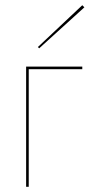

<svg xmlns="http://www.w3.org/2000/svg" viewBox="-20 -715 343 735"><path d="M80 -460V0H90V-450H295V-460ZM303 -687 295 -695 125 -535 130 -530Z"/></svg>

Font: Jost Thin
Style: Regular
Weight: 250
Version: Version 3.710